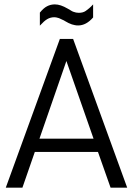

<svg xmlns="http://www.w3.org/2000/svg" viewBox="-20 -871 616 891"><path d="M434.6 -166H141.6L84 0H6.8L257.8 -690.4H319.3L570.3 0H493.2ZM414.1 -227.5 288.1 -587.9 163.1 -227.5ZM165 -812.5Q182.6 -834 198.2 -841.8Q214.8 -850.6 234.4 -850.6Q248 -850.6 262.7 -845.7Q277.3 -840.8 293.9 -831.1Q301.8 -827.1 308.1 -822.8Q314.5 -818.4 320.3 -816.4Q333 -811.5 345.7 -811.5Q365.2 -811.5 377.9 -820.3Q384.8 -825.2 393.6 -832.5Q402.3 -839.8 412.1 -850.6V-790Q379.9 -752.9 342.8 -752.9Q334 -752.9 327.1 -754.4Q320.3 -755.9 313.5 -757.8Q298.8 -762.7 281.2 -773.4Q280.3 -774.4 276.4 -776.4Q272.5 -778.3 267.6 -780.3Q262.7 -782.2 258.3 -784.7Q253.9 -787.1 249 -788.1Q240.2 -791 232.4 -791Q213.9 -791 199.2 -782.2Q185.5 -774.4 165 -752Z"/></svg>

Font: DINish
Style: Regular
Weight: 400
Designer: Bert Driehuis
Foundry: Playbeing
Version: Version 3.008; git-95204e4c-release